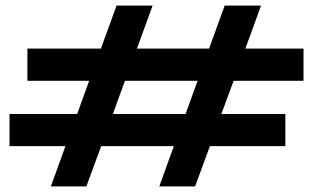

<svg xmlns="http://www.w3.org/2000/svg" viewBox="-20 -667 1118 687"><path d="M816 -378 772 -259H1001V-144H731L678 0H550L602 -144H342L289 0H162L214 -144H14V-259H256L299 -378H78V-493H341L397 -647H526L470 -493H728L784 -647H914L858 -493H1066V-378ZM687 -378H427L384 -259H644Z"/></svg>

Font: BioRhyme Expanded ExtraBold
Style: Regular
Weight: 800
Width: 7
Designer: Aoife Mooney
Foundry: Aoife Mooney Type
Version: Version 1.001